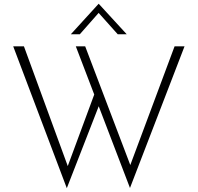

<svg xmlns="http://www.w3.org/2000/svg" viewBox="-20 -950 1033 1003"><path d="M49 -708H105L340 -66L329 -69L477 -469L500 -406L329 33ZM376 -708H425L669 -66L654 -70L892 -708H944L659 32ZM595 -771 486 -893 507 -896 397 -771H350L495 -930H496L642 -771Z"/></svg>

Font: Josefin Sans Thin Light
Style: Regular
Weight: 300
Version: Version 2.000